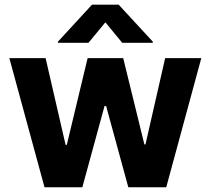

<svg xmlns="http://www.w3.org/2000/svg" viewBox="-20 -791 890 811"><path d="M168 0 19.5 -545.5H172.6L257.1 -179H262.1L350.1 -545.5H500.4L589.8 -181.1H594.5L677.6 -545.5H830.3L682.2 0H522L428.3 -343H421.5L327.8 0ZM353.7 -610.1H224.8V-615.1L368.6 -771.3H481.2L625.4 -615.1V-610.1H496.4L425.1 -696.7Z"/></svg>

Font: Inter Zeller
Style: Bold
Weight: 700
Designer: Rasmus Andersson; Joe Bland
Foundry: zeller
Version: Version 3.015;git-dec3a8cb1